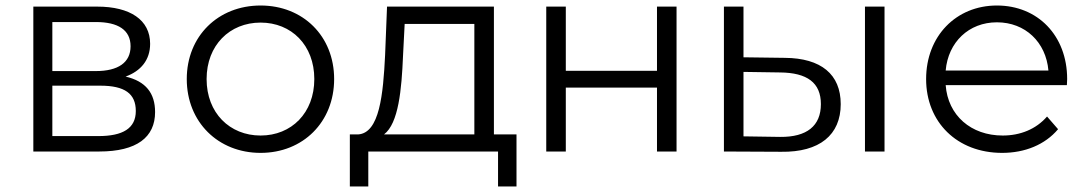

<svg xmlns="http://www.w3.org/2000/svg" viewBox="-20 -550 3950 697"><path d="M436 -272C491 -292 525 -332 525 -391C525 -478 452 -526 333 -526H101V0H340C477 0 543 -52 543 -143C543 -212 509 -255 436 -272ZM170 -470H328C409 -470 454 -441 454 -382C454 -323 409 -292 328 -292H170ZM170 -56V-239H344C433 -239 473 -210 473 -147C473 -84 426 -56 337 -56Z M926 5C1080 5 1193 -107 1193 -263C1193 -419 1080 -530 926 -530C772 -530 658 -419 658 -263C658 -107 772 5 926 5ZM926 -58C814 -58 730 -140 730 -263C730 -386 814 -468 926 -468C1038 -468 1121 -386 1121 -263C1121 -140 1038 -58 926 -58Z M1773 -62V-526H1385L1378 -350C1371 -208 1358 -67 1280 -62H1250V127H1317V0H1788V127H1855V-62ZM1449 -463H1702V-62H1374C1427 -102 1438 -226 1443 -346Z M1963 0H2034V-232H2365V0H2436V-526H2365V-293H2034V-526H1963Z M2679 -342V-526H2608V0L2816 1C2955 3 3032 -60 3032 -172C3032 -280 2961 -339 2829 -340ZM3120 0H3191V-526H3120ZM2679 -55V-289L2812 -287C2910 -286 2960 -250 2960 -172C2960 -93 2909 -52 2812 -53Z M3854 -263C3854 -421 3747 -530 3599 -530C3451 -530 3342 -419 3342 -263C3342 -107 3454 5 3618 5C3701 5 3774 -25 3821 -81L3781 -127C3741 -81 3684 -58 3620 -58C3505 -58 3421 -131 3413 -241H3853C3853 -249 3854 -257 3854 -263ZM3599 -469C3702 -469 3777 -397 3786 -294H3413C3422 -397 3497 -469 3599 -469Z"/></svg>

Font: Talent
Style: Regular
Weight: 400
Designer: Mike Powis
Version: Version 1.001;hotconv 1.0.109;makeotfexe 2.5.65596